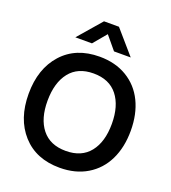

<svg xmlns="http://www.w3.org/2000/svg" viewBox="-169 -1079 1087 1219"><g transform="rotate(20 374.5 -470.0)"><path d="M186 -797.4 322.3 -955.1H423.3L560.1 -797.4H447.3L373 -886.7L298.3 -797.4ZM374.5 15.1Q214.8 15.1 122.3 -87.6Q29.8 -190.4 29.8 -359.9Q29.8 -529.3 122.3 -632.1Q214.8 -734.9 374.5 -734.9Q481 -734.9 559.3 -687.7Q637.7 -640.6 678.7 -556.2Q719.7 -471.7 719.7 -359.9Q719.7 -248 678.7 -163.6Q637.7 -79.1 559.3 -32Q481 15.1 374.5 15.1ZM374.5 -621.6Q268.6 -621.6 213.4 -551.5Q158.2 -481.4 157.7 -359.9Q157.2 -238.3 212.6 -168.5Q268.1 -98.6 374.5 -98.6Q481 -98.6 536.4 -168.5Q591.8 -238.3 591.8 -359.9Q591.8 -481.4 536.4 -551.5Q481 -621.6 374.5 -621.6Z"/></g></svg>

Font: Vela Sans Bd
Style: Bold
Weight: 700
Designer: Principal design: Mikhail Sharanda - project Manrope.
Design modification: Ravid Balaliev
Foundry: Mikhail Sharanda
Version: Version 1.001